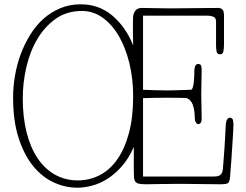

<svg xmlns="http://www.w3.org/2000/svg" viewBox="-20 -858 1145 894"><path d="M41 -404Q41 -455 50 -507Q59 -559 77 -607Q95 -655 121.5 -697.5Q148 -740 183 -771Q218 -802 261.5 -820Q305 -838 356 -838Q441 -838 503 -785.5Q565 -733 600 -647Q599 -674 599 -699Q599 -724 599 -750Q599 -763 599.5 -776Q600 -789 604.5 -799Q609 -809 617.5 -815Q626 -821 643 -821Q675 -821 702.5 -820Q730 -819 768 -819Q805 -819 828.5 -819.5Q852 -820 874.5 -820Q897 -820 924 -820.5Q951 -821 995 -821Q1009 -821 1016 -813.5Q1023 -806 1023 -785V-651Q1023 -632 1020 -618.5Q1017 -605 1006 -605Q991 -605 988.5 -618Q986 -631 986 -645V-757Q986 -776 972.5 -780.5Q959 -785 949 -785H646V-440Q675 -439 703 -438Q731 -437 760 -437Q774 -437 791 -437.5Q808 -438 823.5 -438.5Q839 -439 851 -439.5Q863 -440 868 -440Q874 -440 877.5 -450.5Q881 -461 882.5 -475.5Q884 -490 884.5 -505.5Q885 -521 885 -530Q885 -531 885.5 -536Q886 -541 887.5 -546.5Q889 -552 892.5 -556Q896 -560 902 -560Q914 -560 916.5 -552Q919 -544 919 -533Q919 -504 918 -476.5Q917 -449 917 -420Q917 -391 918 -363Q919 -335 919 -307Q919 -290 913.5 -285Q908 -280 904 -280Q897 -280 892 -288Q887 -296 887 -309Q887 -322 885 -338.5Q883 -355 878 -369Q873 -383 863.5 -392.5Q854 -402 839 -402Q825 -402 807 -402.5Q789 -403 760 -403Q731 -403 703 -402.5Q675 -402 646 -401V-36H975Q982 -36 989.5 -37Q997 -38 1003 -41.5Q1009 -45 1013 -52.5Q1017 -60 1018 -73Q1019 -86 1021 -111.5Q1023 -137 1025 -166Q1027 -195 1028.5 -223.5Q1030 -252 1031 -273Q1032 -293 1037.5 -301.5Q1043 -310 1048 -310Q1062 -310 1064.5 -299.5Q1067 -289 1067 -277Q1067 -268 1065.5 -240.5Q1064 -213 1061.5 -177Q1059 -141 1056.5 -102Q1054 -63 1051 -33Q1049 -8 1039 -4Q1029 0 1009 0Q979 0 956 -0.5Q933 -1 912 -1Q891 -1 868 -1.5Q845 -2 815 -2Q754 -2 720 -1Q686 0 661 0Q639 0 627.5 -2.5Q616 -5 610.5 -12Q605 -19 604 -31.5Q603 -44 603 -64V-174Q580 -121 548 -84.5Q516 -48 480.5 -25.5Q445 -3 408.5 6.5Q372 16 340 16Q284 16 230.5 -8.5Q177 -33 135 -84Q93 -135 67 -214.5Q41 -294 41 -404ZM86 -400Q86 -312 104 -241Q122 -170 155.5 -120.5Q189 -71 236.5 -44.5Q284 -18 342 -18Q397 -18 444.5 -42.5Q492 -67 526.5 -116.5Q561 -166 580.5 -239Q600 -312 600 -410Q600 -493 582 -565.5Q564 -638 532.5 -691.5Q501 -745 457.5 -776Q414 -807 362 -807Q291 -807 239.5 -770.5Q188 -734 153.5 -675.5Q119 -617 102.5 -544.5Q86 -472 86 -400Z"/></svg>

Font: Life Savers
Style: Regular
Weight: 400
Designer: Pablo Impallari, Rodrigo Fuenzalida, Brenda Gallo
Foundry: Pablo Impallari, Rodrigo Fuenzalida, Brenda Gallo
Version: Version 3.001; ttfautohint (v0.95) -l 8 -r 50 -G 200 -x 14 -